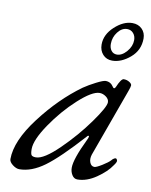

<svg xmlns="http://www.w3.org/2000/svg" viewBox="-78 -719 624 791"><g transform="rotate(10 234.0 -323.0)"><path d="M339 -560Q339 -543 347.5 -532Q356 -521 371 -521Q392 -521 411.5 -543.5Q431 -566 431 -592Q431 -609 421 -620.5Q411 -632 395 -632Q373 -632 356 -610Q339 -588 339 -560ZM412 -660Q437 -660 452.5 -644.5Q468 -629 468 -605Q468 -556 431 -524.5Q394 -493 356 -493Q332 -493 317 -509.5Q302 -526 302 -551Q302 -593 338.5 -626.5Q375 -660 412 -660ZM300 14Q286 14 277.5 0.5Q269 -13 269 -30Q269 -66 311 -153Q321 -173 313 -171Q311 -171 309 -168Q216 -65 162 -25.5Q108 14 57 14Q44 14 29 2.5Q14 -9 14 -21Q14 -97 90 -197Q166 -297 256 -362Q278 -377 306.5 -391.5Q335 -406 345 -406Q366 -406 378 -387Q384 -377 390 -388Q406 -426 417 -426Q430 -426 440.5 -419.5Q451 -413 451 -406Q451 -400 444 -381L341 -97Q335 -78 341 -63.5Q347 -49 360 -49Q368 -49 391.5 -63.5Q415 -78 424 -88Q429 -95 437 -98.5Q445 -102 448 -90Q448 -83 438 -70Q419 -41 379 -13.5Q339 14 300 14ZM329 -353Q298 -353 241 -301Q184 -249 138.5 -182Q93 -115 93 -77Q93 -57 97.5 -51.5Q102 -46 116 -46Q149 -46 211 -106.5Q273 -167 321 -234Q369 -301 369 -321Q369 -334 356 -343.5Q343 -353 329 -353Z"/></g></svg>

Font: EB Garamond 12
Style: Italic
Weight: 400
Italic angle: -17°
Version: Version 0.016; ttfautohint (v1.8.4)